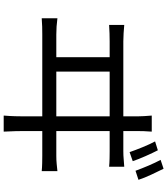

<svg xmlns="http://www.w3.org/2000/svg" viewBox="47 -915 906 1040"><g transform="rotate(90 500.0 -395.0)"><path d="M794 -797Q808 -770 825.5 -730.5Q843 -691 853 -661L804 -644Q793 -676 777 -715Q761 -754 746 -782ZM894 -828Q908 -800 926 -761.5Q944 -723 954 -692L905 -676Q893 -709 877 -746.5Q861 -784 846 -812ZM115 -615Q138 -613 160.5 -611.5Q183 -610 204 -610H610V-694Q610 -705 609 -722Q608 -739 606 -764H693Q691 -740 690.5 -721.5Q690 -703 690 -694V-610H799Q822 -610 843 -612Q864 -614 883 -615V-533Q863 -535 838.5 -535.5Q814 -536 799 -536H690V-247H824Q847 -247 867.5 -249Q888 -251 907 -253V-168Q887 -170 863 -170.5Q839 -171 824 -171H690V-57Q690 -50 690.5 -24.5Q691 1 693 38H606Q609 1 609.5 -23.5Q610 -48 610 -55V-171H167Q147 -171 125 -170.5Q103 -170 79 -168V-253Q124 -247 167 -247H290V-536H204Q162 -536 115 -533ZM610 -247V-536H368V-247Z"/></g></svg>

Font: Go Noto Current
Style: Regular
Weight: 400
Designer: Monotype Design Team
Foundry: Monotype Imaging Inc.
Version: Version 2.007; ttfautohint (v1.8) -l 8 -r 50 -G 200 -x 14 -D